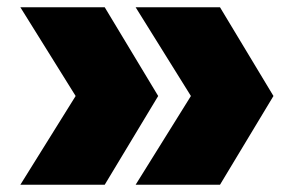

<svg xmlns="http://www.w3.org/2000/svg" viewBox="-20 -572 809 528"><path d="M585 -552H353L505 -308L353 -64H585L732 -308ZM268 -552H36L188 -308L36 -64H268L415 -308Z"/></svg>

Font: Bounded ExtBd
Style: Regular
Weight: 800
Designer: Vlad Churkin
Version: Version 3.0